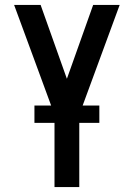

<svg xmlns="http://www.w3.org/2000/svg" viewBox="-20 -755 540 775"><path d="M200 0V-292L121 -507L37 -735H144L250 -437L356 -735H463L300 -292V0ZM381 -259H119V-329H381Z"/></svg>

Font: Iosevka SS04 Semibold
Style: Regular
Weight: 600
Monospace: yes
Designer: Belleve Invis
Foundry: Belleve Invis
Version: Version 19.0.0; ttfautohint (v1.8.4)